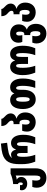

<svg xmlns="http://www.w3.org/2000/svg" viewBox="1601 -2411 1060 4302"><g transform="rotate(-90 2131.0 -260.0)"><path d="M295 250C435 250 511 161 511 2V-553H390C319 -521 241 -501 158 -495V-388C190 -380 194 -351 194 -328C194 -298 183 -279 164 -279C144 -279 134 -295 134 -321C134 -327 135 -334 136 -342H26C21 -328 19 -315 19 -302C19 -232 75 -180 166 -180C246 -180 317 -227 317 -314C317 -355 304 -390 261 -411V-415C290 -417 320 -424 349 -438V-8C349 80 333 115 293 115C251 115 236 71 236 19C236 -15 240 -39 246 -66H93C80 -29 76 -1 76 34C76 153 155 250 295 250Z M660 0H814C784 -81 768 -163 768 -266C768 -364 778 -408 814 -408C845 -408 854 -378 854 -300V-172H1012V-300C1012 -378 1022 -408 1053 -408C1088 -408 1098 -362 1098 -269C1098 -175 1083 -84 1051 0H1206C1249 -104 1262 -173 1262 -274C1262 -438 1194 -543 1079 -543C1008 -543 956 -506 935 -433H931C912 -506 869 -543 820 -543C792 -543 766 -535 749 -520H745C761 -556 797 -576 852 -594C886 -605 1013 -624 1083 -631L1065 -770C942 -760 875 -746 836 -735C652 -683 604 -551 604 -351V-301C604 -196 617 -110 660 0Z M1546 10C1685 10 1763 -93 1763 -224C1763 -336 1699 -398 1626 -419V-422C1699 -440 1741 -486 1741 -554C1741 -610 1707 -647 1674 -678C1643 -707 1620 -730 1620 -760H1458C1458 -686 1489 -646 1522 -618C1554 -590 1579 -565 1579 -533C1579 -504 1566 -486 1526 -486H1501V-353H1531C1577 -353 1599 -311 1599 -236C1599 -160 1583 -125 1544 -125C1508 -125 1491 -160 1491 -210C1491 -243 1495 -268 1500 -293H1352C1339 -255 1333 -228 1333 -184C1333 -68 1425 10 1546 10Z M2054 10C2219 10 2270 -136 2270 -268V-316C2270 -390 2277 -428 2309 -428C2343 -428 2359 -382 2359 -279C2359 -185 2344 -84 2312 0H2467C2510 -104 2523 -183 2523 -284C2523 -458 2447 -563 2327 -563C2261 -563 2212 -531 2191 -470H2188C2166 -531 2104 -563 2046 -563C1899 -563 1839 -437 1839 -278C1839 -132 1902 10 2054 10ZM2055 -125C2017 -125 2003 -177 2003 -276C2003 -380 2017 -428 2055 -428C2095 -428 2106 -379 2106 -277C2106 -176 2095 -125 2055 -125Z M2655 0H2809C2779 -81 2763 -173 2763 -276C2763 -384 2773 -428 2809 -428C2840 -428 2849 -398 2849 -310V-162H3007V-310C3007 -398 3017 -428 3048 -428C3083 -428 3093 -382 3093 -279C3093 -185 3078 -84 3046 0H3201C3244 -104 3257 -183 3257 -284C3257 -458 3189 -563 3074 -563C3003 -563 2951 -526 2930 -453H2926C2905 -526 2854 -563 2783 -563C2665 -563 2599 -455 2599 -284C2599 -179 2612 -110 2655 0Z M3530 250C3670 250 3748 147 3748 16C3748 -96 3694 -166 3621 -187V-190C3694 -219 3736 -280 3736 -372C3736 -487 3650 -563 3530 -563C3416 -563 3325 -498 3325 -379C3325 -335 3331 -318 3344 -290H3495C3489 -312 3486 -335 3486 -363C3486 -395 3498 -428 3530 -428C3561 -428 3574 -401 3574 -344C3574 -289 3561 -246 3521 -246H3496V-113H3516C3562 -113 3584 -71 3584 4C3584 80 3568 115 3528 115C3487 115 3470 64 3470 10C3470 -16 3474 -43 3480 -66H3327C3314 -36 3308 -5 3308 25C3308 157 3398 250 3530 250Z M4007 10C4146 10 4224 -93 4224 -224C4224 -336 4160 -398 4087 -419V-422C4160 -440 4202 -486 4202 -554C4202 -610 4168 -647 4135 -678C4104 -707 4081 -730 4081 -760H3919C3919 -686 3950 -646 3983 -618C4015 -590 4040 -565 4040 -533C4040 -504 4027 -486 3987 -486H3962V-353H3992C4038 -353 4060 -311 4060 -236C4060 -160 4044 -125 4005 -125C3969 -125 3952 -160 3952 -210C3952 -243 3956 -268 3961 -293H3813C3800 -255 3794 -228 3794 -184C3794 -68 3886 10 4007 10Z"/></g></svg>

Font: Noto Sans Georgian ExtraCondensed Black
Style: Regular
Weight: 900
Width: 2
Designer: Monotype Design Team, Akaki Razmadze
Foundry: Google LLC
Version: Version 2.005